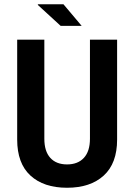

<svg xmlns="http://www.w3.org/2000/svg" viewBox="-20 -873 632 905"><path d="M296 12Q186 12 123.5 -45.5Q61 -103 61 -215V-686H189V-219Q189 -160 217 -129Q245 -98 296 -98Q347 -98 375.5 -129Q404 -160 404 -219V-686H532V-215Q532 -103 469 -45.5Q406 12 296 12ZM266 -751 158 -850 159 -853H279L365 -751Z"/></svg>

Font: Archivo Narrow
Style: Bold
Weight: 700
Designer: Hector Gatti
Foundry: Omnibus-Type
Version: Version 3.002